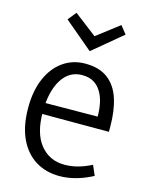

<svg xmlns="http://www.w3.org/2000/svg" viewBox="-123 -895 754 982"><g transform="rotate(15 253.5 -404.0)"><path d="M288.7 10.5Q216.2 10.5 161 -23.9Q105.9 -58.3 75.2 -124.8Q44.5 -191.3 44.5 -286.7Q44.5 -375.9 72.8 -441.6Q101.1 -507.3 152.1 -543.4Q203 -579.5 269.6 -579.5Q344.2 -579.5 389.6 -544.9Q435 -510.2 455.1 -447.4Q475.2 -384.6 475.2 -301.6V-273.7H86.5L87 -331.7L399.6 -334Q399.6 -369 393.3 -402Q386.9 -434.9 371.6 -461.4Q356.3 -488 331.4 -503.4Q306.6 -518.8 269.3 -518.8Q200.1 -518.8 161.1 -455.5Q122.1 -392.2 122.1 -283.8Q122.1 -171.2 170.4 -111.8Q218.7 -52.3 298.1 -52.3Q333.7 -52.3 368.2 -61.5Q402.8 -70.7 440.6 -89.8L463.5 -37.2Q418.8 -13.3 374.6 -1.4Q330.4 10.5 288.7 10.5ZM122 -774.6 157.7 -819 283.3 -722.6H271.8L395.8 -817.8L429 -776L273.6 -646.7Z"/></g></svg>

Font: Yaldevi ExtraLight
Style: Regular
Weight: 200
Designer: Sol Matas, Rajitha Manaperi, Kosala Senevirathne
Foundry: Mooniak
Version: Version 1.100